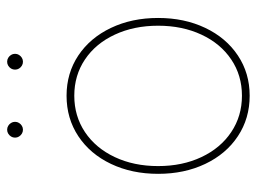

<svg xmlns="http://www.w3.org/2000/svg" viewBox="-114 -622 744 557"><g transform="rotate(-90 258.5 -344.0)"><path d="M32.2 -257.8Q32.2 -334 61 -394.5Q89.8 -455.1 141.4 -489.3Q192.9 -523.4 258.8 -523.4Q324.2 -523.4 375.5 -489.3Q426.8 -455.1 455.6 -394.5Q484.4 -334 484.4 -257.8Q484.4 -181.6 455.6 -121.1Q426.8 -60.5 375.5 -26.4Q324.2 7.8 258.8 7.8Q192.9 7.8 141.4 -26.4Q89.8 -60.5 61 -121.1Q32.2 -181.6 32.2 -257.8ZM461.9 -257.8Q461.9 -328.1 436 -383.5Q410.2 -439 364 -470Q317.9 -501 258.8 -501Q199.7 -501 153.3 -470Q106.9 -439 80.8 -383.5Q54.7 -328.1 54.7 -257.8Q54.7 -187.5 80.8 -132.1Q106.9 -76.7 153.3 -45.7Q199.7 -14.6 258.8 -14.6Q317.9 -14.6 364 -45.7Q410.2 -76.7 436 -132.1Q461.9 -187.5 461.9 -257.8ZM334.5 -672.9Q334.5 -679.2 337.6 -684.3Q340.8 -689.5 345.9 -692.6Q351.1 -695.8 357.4 -695.8Q363.8 -695.8 368.9 -692.6Q374 -689.5 377.2 -684.3Q380.4 -679.2 380.4 -672.9Q380.4 -666.5 377.2 -661.4Q374 -656.2 368.9 -653.1Q363.8 -649.9 357.4 -649.9Q351.1 -649.9 345.9 -653.1Q340.8 -656.2 337.6 -661.4Q334.5 -666.5 334.5 -672.9ZM137.2 -672.9Q137.2 -679.2 140.4 -684.3Q143.6 -689.5 148.7 -692.6Q153.8 -695.8 160.2 -695.8Q166.5 -695.8 171.6 -692.6Q176.8 -689.5 179.9 -684.3Q183.1 -679.2 183.1 -672.9Q183.1 -666.5 179.9 -661.4Q176.8 -656.2 171.6 -653.1Q166.5 -649.9 160.2 -649.9Q153.8 -649.9 148.7 -653.1Q143.6 -656.2 140.4 -661.4Q137.2 -666.5 137.2 -672.9Z"/></g></svg>

Font: Intratopia Thin
Style: Regular
Weight: 100
Designer: Rasmus Andersson
Foundry: rsms
Version: Version 3.000;Glyphs 3.2.3 (3260)